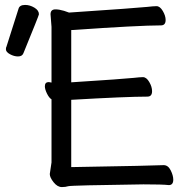

<svg xmlns="http://www.w3.org/2000/svg" viewBox="-20 -743 767 779"><path d="M53 -514Q37 -514 20.5 -523Q4 -532 4 -543Q4 -551 6 -553L55 -707Q59 -723 82 -723Q101 -723 119.5 -712Q138 -701 138 -685Q138 -681 75 -527Q70 -514 53 -514ZM231 16Q213 16 197.5 -3.5Q182 -23 182 -37L189 -84V-340Q179 -346 170.5 -363.5Q162 -381 162 -393Q162 -410 178 -410L189 -408V-634L185 -685Q185 -705 205 -705Q220 -705 240 -699L260 -692Q542 -711 577 -715Q603 -718 615 -718Q629 -718 640.5 -698.5Q652 -679 652 -662Q652 -640 633 -640Q545 -640 269 -621V-409Q486 -423 522 -427Q548 -430 560 -430Q574 -430 585.5 -410.5Q597 -391 597 -373Q597 -351 578 -351Q493 -351 269 -338V-65Q612 -71 644 -73Q662 -73 672.5 -52Q683 -31 683 -14Q683 8 665 8Q641 5 562 5Q268 9 257 12.5Q246 16 231 16Z"/></svg>

Font: LXGW WenKai Lite
Style: Bold
Weight: 700
Designer: LXGW / Fontworks Inc.
Foundry: LXGW / Fontworks Inc.
Version: Version 1.330;April 28, 2024